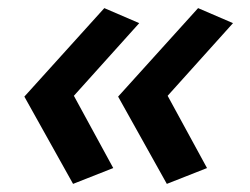

<svg xmlns="http://www.w3.org/2000/svg" viewBox="-20 -494 615 473"><path d="M162 -258 323 -437 237 -474 40 -256 160 -41 259 -80ZM393 -258 554 -437 468 -474 271 -256 391 -41 490 -80Z"/></svg>

Font: Geom Medium
Style: Italic
Weight: 500
Italic angle: -10°
Version: Version 1.102